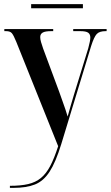

<svg xmlns="http://www.w3.org/2000/svg" viewBox="-20 -677 537 931"><path d="M28 224Q81 224 117 215.5Q153 207 178.5 186Q204 165 223.5 128Q243 91 262 32L59 -474Q46 -506 37.5 -516Q29 -526 10 -526H1V-536H238V-526H229Q199 -526 187 -519Q175 -512 175 -497Q175 -487 179 -473Q183 -459 189 -442L267 -232Q277 -203 284 -184Q291 -165 296.5 -148.5Q302 -132 308 -112Q315 -137 323 -165Q331 -193 339 -219L408 -443Q418 -480 418 -495Q418 -511 407.5 -518.5Q397 -526 369 -526H335V-536H497V-526H492Q462 -526 449 -512Q436 -498 422 -454L277 22Q250 110 220.5 155.5Q191 201 149.5 217.5Q108 234 45 234H28ZM131 -637V-657H382V-637Z"/></svg>

Font: Noto Serif Display Condensed SemiBold
Style: Regular
Weight: 600
Width: 3
Designer: Monotype Design Team
Foundry: Monotype Imaging Inc.
Version: Version 2.009